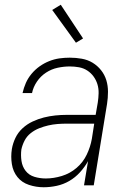

<svg xmlns="http://www.w3.org/2000/svg" viewBox="-20 -781 540 809"><path d="M164 8Q132 8 102 -2Q72 -12 53.5 -35Q35 -58 30 -89.5Q25 -121 30 -153Q34 -177 45 -200Q56 -223 75 -240.5Q94 -258 117.5 -269Q141 -280 165 -286Q189 -292 213 -294.5Q237 -297 261 -297H383L392 -349Q395 -368 395.5 -388Q396 -408 390.5 -426Q385 -444 374 -459Q363 -474 347.5 -484Q332 -494 313 -497.5Q294 -501 274 -501Q249 -501 223 -495.5Q197 -490 174 -475Q151 -460 135.5 -437Q120 -414 115 -389H75Q80 -411 89 -431.5Q98 -452 113 -470Q128 -488 147 -501.5Q166 -515 187.5 -523.5Q209 -532 230.5 -535Q252 -538 274 -538Q300 -538 325 -533.5Q350 -529 370.5 -516.5Q391 -504 406 -485Q421 -466 428 -443Q435 -420 435 -394Q435 -368 431 -343L375 0H334L351 -102Q337 -77 317 -55Q297 -33 272 -18.5Q247 -4 219 2Q191 8 164 8ZM173 -29Q206 -29 240.5 -39.5Q275 -50 302.5 -73.5Q330 -97 345.5 -129.5Q361 -162 367 -196L377 -260H261Q242 -260 222.5 -258.5Q203 -257 183.5 -252.5Q164 -248 145 -240.5Q126 -233 109.5 -220Q93 -207 83.5 -188.5Q74 -170 70 -151Q67 -127 70.5 -103Q74 -79 88 -61Q102 -43 125 -36Q148 -29 173 -29ZM300 -601 200 -739 236 -761 330 -619Z"/></svg>

Font: Iosevka Curly XLtObl
Style: Regular
Weight: 200
Italic angle: -9°
Monospace: yes
Designer: Belleve Invis
Foundry: Belleve Invis
Version: Version 11.1.0; ttfautohint (v1.8.3)